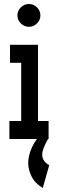

<svg xmlns="http://www.w3.org/2000/svg" viewBox="-20 -695 290 960"><path d="M27 0V-90H86V-381H30V-471H170V-90H223V0ZM125 -561Q101 -561 84 -578Q67 -595 67 -618Q67 -641 84 -658Q101 -675 125 -675Q148 -675 165 -658Q182 -641 182 -618Q182 -595 165 -578Q148 -561 125 -561ZM226 131 194 245Q154 221 137.5 186.5Q121 152 121 119Q121 83 140 41.5Q159 0 195 -34L220 0Q191 51 191 78Q191 111 226 131Z"/></svg>

Font: Inconsolata UltraCondensed Black
Style: Regular
Weight: 900
Width: 1
Monospace: yes
Designer: Raph Levien, Cyreal, Brenton Simpson
Foundry: Raph Levien, Cyreal, Google
Version: Version 3.001; ttfautohint (v1.8.2.53-6de2)